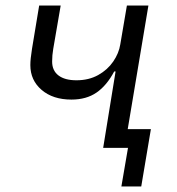

<svg xmlns="http://www.w3.org/2000/svg" viewBox="-20 -536 640 696"><path d="M444 0H354L399 -277H394Q367 -226 330 -200.5Q293 -175 239 -175Q172 -175 131 -210Q90 -245 90 -300Q90 -322 96 -359L122 -516H200L173 -359Q169 -336 169 -313Q169 -280 192 -262.5Q215 -245 257 -245Q302 -245 336 -264Q370 -283 390.5 -313Q411 -343 416 -375L440 -516H518L443 -68H527L492 140H420Z"/></svg>

Font: iA Writer Mono V
Style: Regular
Weight: 400
Italic angle: -9.5°
Designer: Mike Abbink, Paul van der Laan, Pieter van Rosmalen
Foundry: Bold Monday
Version: Version 2.000